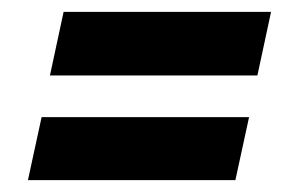

<svg xmlns="http://www.w3.org/2000/svg" viewBox="-20 -415 497 323"><path d="M64 -288 87 -395H436L413 -288ZM27 -112 50 -218H399L376 -112Z"/></svg>

Font: Saira Condensed
Style: Bold Italic
Weight: 700
Width: 3
Italic angle: -12°
Designer: Hector Gatti with collaboration of the Omnibus-Type team
Foundry: Omnibus-Type
Version: Version 1.101